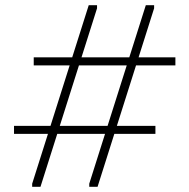

<svg xmlns="http://www.w3.org/2000/svg" viewBox="-20 -720 730 740"><path d="M322 -700H354V-688L136 0H104V-12ZM542 -700H574V-688L356 0H324V-12ZM110 -499H656V-468H110ZM34 -235H579V-204H34Z"/></svg>

Font: Phudu
Style: Regular
Weight: 400
Version: Version 1.005;gftools[0.9.23]